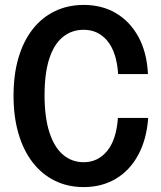

<svg xmlns="http://www.w3.org/2000/svg" viewBox="-20 -750 653 780"><path d="M320 10Q255 10 202.5 -16Q150 -42 112.5 -90.5Q75 -139 55 -207.5Q35 -276 35 -361Q35 -447 55 -515Q75 -583 112.5 -631Q150 -679 203 -704.5Q256 -730 320 -730Q395 -730 452 -696Q509 -662 543 -599Q577 -536 581 -449H460Q454 -538 416.5 -583.5Q379 -629 320 -629Q271 -629 235 -599.5Q199 -570 180 -511Q161 -452 161 -363Q161 -274 180.5 -213Q200 -152 236 -121.5Q272 -91 320 -91Q378 -91 415.5 -137Q453 -183 459 -271H582Q576 -185 542 -121.5Q508 -58 451 -24Q394 10 320 10Z"/></svg>

Font: Instrument Sans SemiCondensed SemiBold
Style: Regular
Weight: 600
Width: 4
Designer: Rodrigo Fuenzalida
Foundry: fragTYPE
Version: Version 1.000;gftools[0.9.28]